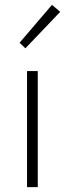

<svg xmlns="http://www.w3.org/2000/svg" viewBox="-20 -774 269 794"><path d="M61 -597.2 194.8 -753.9 229 -725.1 85 -574.2ZM91.8 0V-480H136.2V0Z"/></svg>

Font: Source Sans Pro Light
Style: Regular
Weight: 300
Designer: Paul D. Hunt
Foundry: Adobe Systems Incorporated
Version: Version 2.020;PS 2.0;hotconv 1.0.86;makeotf.lib2.5.63406